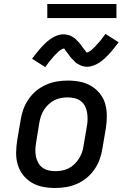

<svg xmlns="http://www.w3.org/2000/svg" viewBox="-20 -930 640 958"><path d="M255 8Q223 8 193 2Q163 -4 138 -19Q113 -34 95 -57Q77 -80 68.5 -108.5Q60 -137 60.5 -168.5Q61 -200 66 -231L83 -331Q87 -358 96.5 -384.5Q106 -411 122.5 -435Q139 -459 161.5 -477.5Q184 -496 210.5 -507.5Q237 -519 264 -523.5Q291 -528 318 -528Q350 -528 380 -522Q410 -516 435 -501Q460 -486 478.5 -463Q497 -440 505 -411.5Q513 -383 513 -351.5Q513 -320 508 -289L491 -189Q487 -162 477.5 -135.5Q468 -109 451.5 -85Q435 -61 412.5 -42.5Q390 -24 363.5 -12.5Q337 -1 309.5 3.5Q282 8 255 8ZM256 -76Q272 -76 289 -79Q306 -82 322 -90Q338 -98 351 -110.5Q364 -123 373.5 -138Q383 -153 389 -169.5Q395 -186 397 -203L414 -303Q417 -320 417 -337.5Q417 -355 414 -371.5Q411 -388 403 -402.5Q395 -417 382 -426.5Q369 -436 352 -440Q335 -444 317 -444Q301 -444 284 -441Q267 -438 251.5 -430Q236 -422 222.5 -409.5Q209 -397 199.5 -382Q190 -367 184.5 -350.5Q179 -334 176 -317L160 -217Q157 -200 156.5 -182.5Q156 -165 159.5 -148.5Q163 -132 171 -117.5Q179 -103 192 -93.5Q205 -84 221.5 -80Q238 -76 256 -76ZM206 -595 140 -637Q153 -654 165 -669Q177 -684 188 -696Q199 -708 210 -718Q221 -728 235 -737.5Q249 -747 265 -753Q281 -759 297 -759Q302 -759 307 -758Q312 -757 317.5 -756Q323 -755 327 -753.5Q331 -752 335.5 -749.5Q340 -747 344.5 -744.5Q349 -742 352.5 -739.5Q356 -737 359.5 -733Q363 -729 366.5 -725.5Q370 -722 373.5 -718.5Q377 -715 380 -711Q383 -707 385 -704Q387 -701 390.5 -696Q394 -691 397.5 -687Q401 -683 404 -679.5Q407 -676 408.5 -672Q410 -668 414 -668Q416 -668 420 -670Q424 -672 427.5 -674Q431 -676 435.5 -679.5Q440 -683 441.5 -685Q443 -687 445 -689Q447 -691 449.5 -693Q452 -695 454.5 -697.5Q457 -700 459 -702.5Q461 -705 463.5 -708Q466 -711 469 -714Q472 -717 475 -720.5Q478 -724 481 -727.5Q484 -731 487 -735Q490 -739 493 -743Q496 -747 499.5 -751.5Q503 -756 506 -761L572 -719Q559 -702 547 -687Q535 -672 524 -660Q513 -648 502 -638Q491 -628 477 -618.5Q463 -609 447 -603Q431 -597 415 -597Q410 -597 405 -597.5Q400 -598 394.5 -599.5Q389 -601 385 -602.5Q381 -604 376.5 -606.5Q372 -609 367.5 -611.5Q363 -614 359.5 -616.5Q356 -619 352.5 -623Q349 -627 345.5 -630.5Q342 -634 338.5 -637.5Q335 -641 332 -644.5Q329 -648 327 -651.5Q325 -655 321.5 -659.5Q318 -664 314.5 -668.5Q311 -673 308 -676.5Q305 -680 303.5 -684Q302 -688 298 -688Q296 -688 292 -686Q288 -684 284.5 -682Q281 -680 276.5 -676.5Q272 -673 270 -671Q268 -669 266.5 -667Q265 -665 262.5 -663Q260 -661 257.5 -658.5Q255 -656 252.5 -653.5Q250 -651 247.5 -648Q245 -645 242 -641.5Q239 -638 236.5 -635Q234 -632 231 -628.5Q228 -625 225 -621Q222 -617 219 -613Q216 -609 212.5 -604.5Q209 -600 206 -595ZM216 -840V-910H561V-840Z"/></svg>

Font: Iosevka Etoile Medium
Style: Italic
Weight: 500
Italic angle: -9°
Designer: Belleve Invis
Foundry: Belleve Invis
Version: Version 22.1.2; ttfautohint (v1.8.4)